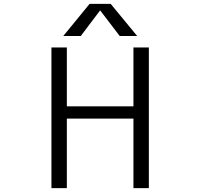

<svg xmlns="http://www.w3.org/2000/svg" viewBox="-20 -977 1040 997"><path d="M327.1 -730.5V-424.8H672.9V-730.5H752.9V0H672.9V-361.3H327.1V0H247.1V-730.5ZM692.4 -790H601.6L501 -921.9H499L399.4 -790H308.6L445.3 -957H554.7Z"/></svg>

Font: Gen Shin Gothic Monospace Normal
Style: Regular
Weight: 350
Designer: [Source Han Sans]
Ryoko NISHIZUKA  (kana & ideographs); Paul D. Hunt (Latin, Greek & Cyrillic); Wenlong ZHANG  (bopomofo
Version: Version 1.002.20150607